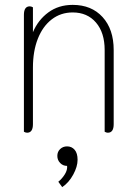

<svg xmlns="http://www.w3.org/2000/svg" viewBox="-20 -540 550 787"><path d="M78 0V-479Q78 -514 102 -514Q108 -514 115 -510V-408Q136 -458 178 -489Q220 -520 278 -520Q355 -520 400.5 -470Q446 -420 446 -335V-31Q446 4 422 4Q416 4 409 0V-335Q409 -406 373.5 -447.5Q338 -489 278 -489Q229 -489 192 -460.5Q155 -432 135 -381Q115 -330 115 -263V-31Q115 4 91 4Q85 4 78 0ZM219 205Q235 192 246 174Q257 156 255 140Q238 140 226.5 128Q215 116 215 99Q215 82 226.5 71Q238 60 255 60Q274 60 286 74Q298 88 298 115Q298 143 280 176Q262 209 235 227Z"/></svg>

Font: Thasadith
Style: Regular
Weight: 400
Designer: Cadson Demak Co.,Ltd.
Foundry: Cadson Demak Co.,Ltd.
Version: Version 1.000; ttfautohint (v1.6)